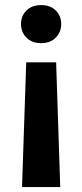

<svg xmlns="http://www.w3.org/2000/svg" viewBox="-20 -558 323 758"><path d="M67 180.4 83.5 -312H201.6L217.8 180.4ZM142.3 -387.6Q106 -387.6 84.4 -409.5Q62.9 -431.3 62.9 -463.1Q62.9 -495.1 84.4 -516.5Q106 -537.9 142.3 -537.9Q178.9 -537.9 200.2 -516.5Q221.6 -495.1 221.6 -463.1Q221.6 -431.3 200.2 -409.5Q178.9 -387.6 142.3 -387.6Z"/></svg>

Font: Heebo
Style: Regular
Weight: 400
Designer: Oded Ezer
Foundry: Ezer Type House
Version: Version 3.100